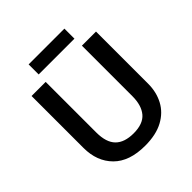

<svg xmlns="http://www.w3.org/2000/svg" viewBox="-229 -1030 1203 1203"><g transform="rotate(-45 372.5 -428.5)"><path d="M658 -252Q658 -178 626.5 -118.5Q595 -59 531 -24.5Q467 10 370 10Q231 10 159 -62.5Q87 -135 87 -254V-714H212V-266Q212 -178 252.5 -137Q293 -96 374 -96Q458 -96 495.5 -140.5Q533 -185 533 -267V-714H658ZM531 -867V-778H214V-867Z"/></g></svg>

Font: Noto Sans New Tai Lue Semibold
Style: Regular
Weight: 400
Designer: Monotype Design Team
Foundry: Monotype Imaging Inc.
Version: Version 2.004; ttfautohint (v1.8.4.7-5d5b)